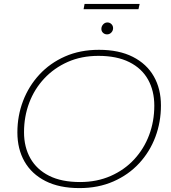

<svg xmlns="http://www.w3.org/2000/svg" viewBox="-20 -959 877 983"><path d="M387 4Q284 4 213 -32Q142 -68 105.5 -132Q69 -196 69 -281Q69 -366 98 -442Q127 -518 181.5 -577Q236 -636 313 -670Q390 -704 487 -704Q589 -704 660 -668Q731 -632 767.5 -568Q804 -504 804 -419Q804 -334 775.5 -258Q747 -182 692.5 -123Q638 -64 560.5 -30Q483 4 387 4ZM390 -27Q476 -27 546.5 -58Q617 -89 667 -143Q717 -197 743.5 -267.5Q770 -338 770 -418Q770 -494 738 -551.5Q706 -609 642 -641Q578 -673 484 -673Q397 -673 327 -642Q257 -611 206.5 -557Q156 -503 129.5 -432.5Q103 -362 103 -282Q103 -206 135.5 -148.5Q168 -91 231.5 -59Q295 -27 390 -27ZM528 -783Q516 -783 507.5 -791Q499 -799 499 -811Q499 -824 508 -834Q517 -844 530 -844Q542 -844 550.5 -835.5Q559 -827 559 -815Q559 -802 550 -792.5Q541 -783 528 -783ZM408 -912 413 -939H695L689 -912Z"/></svg>

Font: Montserrat ExtraLight
Style: Italic
Weight: 200
Italic angle: -11.3°
Designer: Julieta Ulanovsky
Foundry: Julieta Ulanovsky
Version: Version 9.000; ttfautohint (v1.8.4.7-5d5b)